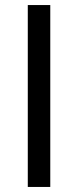

<svg xmlns="http://www.w3.org/2000/svg" viewBox="-20 -740 309 760"><path d="M90 0V-720H179V0Z"/></svg>

Font: Cns Manrope Med
Style: Regular
Weight: 500
Designer: Mikhail Sharanda
Foundry: Mikhail Sharanda
Version: Version 4.504